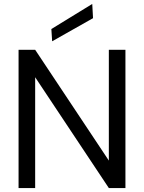

<svg xmlns="http://www.w3.org/2000/svg" viewBox="-20 -952 730 972"><path d="M74 0V-700H158L531 -139V-700H615V0H531L158 -561V0ZM244 -743 240 -805 447 -932 451 -860Z"/></svg>

Font: DM Sans 20pt
Style: Regular
Weight: 400
Version: Version 4.004;gftools[0.9.30]